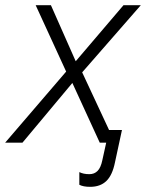

<svg xmlns="http://www.w3.org/2000/svg" viewBox="-55 -552 565 743"><path d="M294 171Q267 171 252 163V114Q260 118 269.5 120Q279 122 291 122Q310 122 322.5 109.5Q335 97 341 68L356 0H331L225 -231L32 0H-35L201 -275L83 -532H142L238 -315L423 -532H490L263 -272L367 -49H417L390 76Q380 126 356.5 148.5Q333 171 294 171Z"/></svg>

Font: Noto Sans Light
Style: Italic
Weight: 300
Italic angle: -12°
Designer: Monotype Design Team
Foundry: Monotype Imaging Inc.
Version: Version 2.013; ttfautohint (v1.8.4.7-5d5b)